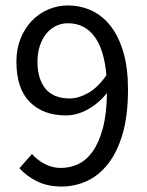

<svg xmlns="http://www.w3.org/2000/svg" viewBox="-20 -670 537 702"><path d="M235 -310Q267 -310 302.5 -330Q338 -350 369 -395Q361 -489 325 -537Q289 -585 228 -585Q205 -585 184.5 -575Q164 -565 149 -546.5Q134 -528 125.5 -502Q117 -476 117 -445Q117 -382 146 -346Q175 -310 235 -310ZM205 12Q154 12 115.5 -7Q77 -26 51 -55L97 -107Q117 -84 144.5 -70Q172 -56 202 -56Q236 -56 266 -70Q296 -84 319 -116.5Q342 -149 356 -201Q370 -253 371 -330Q341 -292 301 -270Q261 -248 221 -248Q138 -248 89 -297Q40 -346 40 -445Q40 -491 55 -528.5Q70 -566 95.5 -593Q121 -620 155.5 -635Q190 -650 228 -650Q275 -650 315.5 -631Q356 -612 385.5 -573.5Q415 -535 431.5 -477.5Q448 -420 448 -343Q448 -247 428 -179.5Q408 -112 374 -69.5Q340 -27 296.5 -7.5Q253 12 205 12Z"/></svg>

Font: CV Source Sans
Style: Regular
Weight: 400
Designer: Paul D. Hunt
Foundry: Adobe Systems Incorporated
Version: Version 3.001